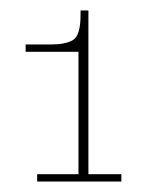

<svg xmlns="http://www.w3.org/2000/svg" viewBox="-20 -702 272 367"><path d="M51 -355V-369H130V-603H29V-617H78Q105 -617 119.5 -625.5Q134 -634 134 -674V-682H149V-369H212V-355Z"/></svg>

Font: Montagu Slab 144pt Thin
Style: Regular
Weight: 250
Version: Version 1.000